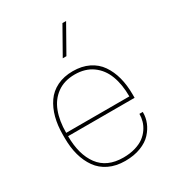

<svg xmlns="http://www.w3.org/2000/svg" viewBox="-188 -887 907 1000"><g transform="rotate(-30 265.0 -387.0)"><path d="M475.1 -254.9H75.2Q75.2 -144.5 123.5 -79.3Q171.9 -14.2 270 -14.2Q309.6 -14.2 341.6 -23.7Q373.5 -33.2 394.3 -48.6Q415 -64 429 -84.5Q442.9 -105 449 -126.5Q455.1 -147.9 455.1 -169.9H475.1V-165Q475.1 -135.3 463.4 -106.4Q451.7 -77.6 428.2 -51.8Q404.8 -25.9 363.8 -10Q322.8 5.9 270 5.9Q214.8 5.9 173.1 -14.2Q131.3 -34.2 106 -70.1Q80.6 -106 67.9 -152.3Q55.2 -198.7 55.2 -254.9V-274.9Q55.2 -331.1 67.4 -377.4Q79.6 -423.8 104.5 -460Q129.4 -496.1 170.4 -516.1Q211.4 -536.1 265.1 -536.1Q318.8 -536.1 359.9 -516.1Q400.9 -496.1 425.8 -460Q450.7 -423.8 462.9 -377.4Q475.1 -331.1 475.1 -274.9ZM75.2 -274.9H455.1Q455.1 -346.7 434.8 -400.1Q414.6 -453.6 371.3 -484.9Q328.1 -516.1 265.1 -516.1Q202.1 -516.1 158.9 -484.9Q115.7 -453.6 95.5 -400.1Q75.2 -346.7 75.2 -274.9ZM344.2 -779.8H366.2L275.9 -620.1H253.9Z"/></g></svg>

Font: Cooper Hewitt
Style: Thin
Weight: 701
Designer: Village Type and Design LLC
Foundry: Cooper Hewitt Smithsonian Design Museum
Version: 1.000